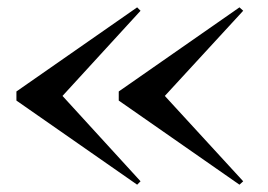

<svg xmlns="http://www.w3.org/2000/svg" viewBox="-20 -650 734 525"><path d="M430.7 -387.7 645 -154.3 634.8 -145 304.7 -375V-399.9L634.8 -629.9L645 -620.6ZM150.9 -387.7 364.3 -154.3 355 -145 24.9 -375V-399.9L355 -629.9L364.3 -620.6Z"/></svg>

Font: Bodoni* 11pt
Style: Regular
Weight: 400
Version: Version 2.3